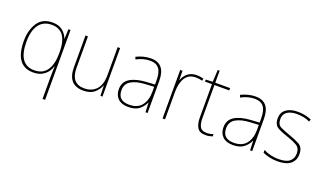

<svg xmlns="http://www.w3.org/2000/svg" viewBox="-83 -1195 3309 1964"><g transform="rotate(20 1571.5 -213.5)"><path d="M436 232H464V-528H441L437 -424H435Q418 -471 376.5 -504.5Q335 -538 268 -538Q156 -538 104.5 -457Q53 -376 53 -262Q53 11 253 11Q324 11 372 -26.5Q420 -64 436 -122H439Q438 -97 437 -62Q436 -27 436 -3ZM254 -14Q81 -14 81 -262Q81 -382 128.5 -447.5Q176 -513 268 -513Q437 -513 437 -275V-265Q437 -148 392.5 -81Q348 -14 254 -14Z M1004 -528H977V-226Q977 -118 928 -66.5Q879 -15 797 -15Q654 -15 654 -186V-528H627V-182Q627 10 797 10Q874 10 917 -27.5Q960 -65 976 -111H978L982 0H1004Z M1467 -275V-220Q1467 -129 1423 -72Q1379 -15 1287 -15Q1164 -15 1164 -129Q1164 -199 1221 -232Q1278 -265 1374 -270ZM1339 -537Q1297 -537 1257.5 -526.5Q1218 -516 1181 -498L1191 -472Q1264 -512 1339 -512Q1404 -512 1435.5 -472.5Q1467 -433 1467 -343V-300L1371 -294Q1260 -287 1197.5 -247.5Q1135 -208 1135 -129Q1135 -66 1173.5 -28Q1212 10 1286 10Q1362 10 1404 -23.5Q1446 -57 1466 -103H1468L1472 0H1495V-350Q1495 -537 1339 -537Z M1837 -536Q1777 -536 1739 -504.5Q1701 -473 1687 -427H1685L1683 -528H1658V0H1685V-297Q1685 -395 1722 -453Q1759 -511 1836 -511Q1873 -511 1906 -501L1912 -525Q1877 -536 1837 -536Z M2129 -15Q2077 -15 2058.5 -48.5Q2040 -82 2040 -143V-503H2201V-528H2040V-659H2019L2012 -528L1937 -525V-503H2013V-140Q2013 -70 2038 -30Q2063 10 2128 10Q2153 10 2170 6Q2187 2 2203 -3V-28Q2171 -15 2129 -15Z M2606 -275V-220Q2606 -129 2562 -72Q2518 -15 2426 -15Q2303 -15 2303 -129Q2303 -199 2360 -232Q2417 -265 2513 -270ZM2478 -537Q2436 -537 2396.5 -526.5Q2357 -516 2320 -498L2330 -472Q2403 -512 2478 -512Q2543 -512 2574.5 -472.5Q2606 -433 2606 -343V-300L2510 -294Q2399 -287 2336.5 -247.5Q2274 -208 2274 -129Q2274 -66 2312.5 -28Q2351 10 2425 10Q2501 10 2543 -23.5Q2585 -57 2605 -103H2607L2611 0H2634V-350Q2634 -537 2478 -537Z M3099 -134Q3099 -210 3047.5 -237.5Q2996 -265 2933 -286Q2875 -306 2833.5 -326Q2792 -346 2792 -407Q2792 -460 2830.5 -486.5Q2869 -513 2936 -513Q3018 -513 3076 -483L3087 -508Q3057 -521 3018.5 -529.5Q2980 -538 2936 -538Q2856 -538 2810 -503Q2764 -468 2764 -407Q2764 -334 2810 -308.5Q2856 -283 2922 -262Q2984 -242 3027.5 -217Q3071 -192 3071 -134Q3071 -78 3034 -46.5Q2997 -15 2912 -15Q2822 -15 2749 -54V-24Q2776 -11 2818.5 -0.5Q2861 10 2912 10Q3005 10 3052 -28.5Q3099 -67 3099 -134Z"/></g></svg>

Font: Noto Sans Display Thin
Style: Regular
Weight: 250
Designer: Monotype Design Team
Foundry: Monotype Imaging Inc.
Version: Version 1.900